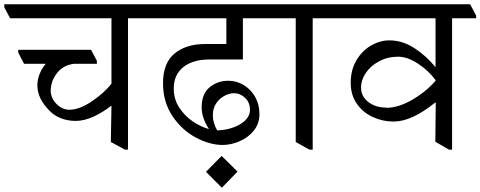

<svg xmlns="http://www.w3.org/2000/svg" viewBox="-51 -665 2237 894"><path d="M656 -593V-580H545V32H531L465 -4L468 -170L466 -172Q428 -142 384.5 -122Q341 -102 301 -102Q264 -102 232.5 -114.5Q201 -127 180 -149Q123 -206 123 -267Q123 -296 134 -322Q145 -348 162 -368H61L34 -420V-433H373L400 -382V-368H294Q244 -362 215 -325.5Q186 -289 185 -243Q186 -207 212.5 -180.5Q239 -154 272 -154Q318 -154 375.5 -192.5Q433 -231 468 -275V-580H-4L-31 -631V-645H629Z M758 -252Q758 -203 784 -163.5Q810 -124 847.5 -99Q885 -74 922 -64Q888 -116 888 -165Q888 -228 925 -258.5Q962 -289 1012 -289Q1051 -289 1084.5 -268.5Q1118 -248 1137.5 -213Q1157 -178 1157 -134Q1157 -89 1130.5 -56.5Q1104 -24 1064 -7Q1024 10 986 10Q926 10 861 -24.5Q796 -59 752 -124.5Q708 -190 708 -278Q708 -371 761.5 -415.5Q815 -460 904 -460H1003V-580H653L626 -631V-645H1187L1215 -593V-580H1080V-388H924Q847 -388 802.5 -352.5Q758 -317 758 -252ZM1039 -231Q1018 -231 994.5 -219Q971 -207 955.5 -183.5Q940 -160 940 -128Q940 -94 960 -58Q1023 -60 1068 -87Q1113 -114 1113 -154Q1113 -188 1090 -209.5Q1067 -231 1040 -231Z M1055 134 982 209 908 135 981 61Z M1516 -593V-580H1405V32H1390L1326 -4V-580H1211L1184 -631V-645H1488Z M2166 -593V-580H2054V32H2040L1976 -5L1978 -187L1976 -188Q1866 -99 1782 -99Q1731 -99 1685 -120Q1639 -141 1610.5 -182Q1582 -223 1582 -279Q1582 -340 1609 -385Q1636 -430 1677.5 -453.5Q1719 -477 1762 -477Q1824 -477 1880 -440Q1936 -403 1976 -353H1977V-580H1512L1485 -631V-645H2138ZM1747 -163Q1804 -163 1868.5 -200.5Q1933 -238 1977 -289V-292Q1945 -336 1895.5 -368.5Q1846 -401 1803 -401Q1754 -401 1714 -379.5Q1674 -358 1652 -325Q1630 -292 1630 -257Q1630 -217 1663.5 -190.5Q1697 -164 1748 -164Z"/></svg>

Font: Grenzecho Serif
Style: Serif-Regular
Weight: 400
Designer: Dan Reynolds
Foundry: Dan Reynolds
Version: Version 1.001; ttfautohint (v1.1) -l 5 -r 5 -G 72 -x 0 -D la